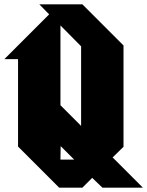

<svg xmlns="http://www.w3.org/2000/svg" viewBox="-26 -774 677 883"><path d="M252 -40 253 -102 315 -40ZM347 -195 252 -290V-657L347 -561ZM398 44 445 89H631L492 -50L542 -99V-565L353 -754H155L200 -708L-6 -502H57V-100L246 89H353Z"/></svg>

Font: Kidora Gothic
Style: Regular
Weight: 400
Version: Version 001.018